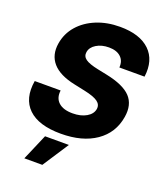

<svg xmlns="http://www.w3.org/2000/svg" viewBox="-172 -850 1014 1194"><g transform="rotate(20 335.5 -253.0)"><path d="M293 11.7Q146.5 11.7 78.1 -54Q9.8 -119.6 29.8 -240.7H201.2Q194.3 -189.5 225.6 -160.9Q256.8 -132.3 318.8 -132.3Q373 -132.3 409.7 -153.6Q446.3 -174.8 452.1 -209Q457 -239.3 430.7 -258.3Q404.3 -277.3 341.3 -290.5L270 -305.7Q166.5 -327.1 120.8 -379.6Q75.2 -432.1 88.4 -511.7Q99.6 -579.6 144.3 -630.9Q189 -682.1 258.8 -710.7Q328.6 -739.3 414.1 -739.3Q545.9 -739.3 611.6 -675.8Q677.2 -612.3 662.1 -500H495.6Q499 -544.4 471.4 -569.8Q443.8 -595.2 393.1 -595.2Q344.7 -595.2 310.3 -574.2Q275.9 -553.2 270.5 -520.5Q265.6 -491.2 290 -473.6Q314.5 -456.1 374 -443.8L435.1 -431.2Q552.7 -407.2 599.6 -357.2Q646.5 -307.1 632.3 -222.2Q614.3 -111.8 524.7 -50Q435.1 11.7 293 11.7ZM133.3 232.9 207.5 60.1H365.2L252.4 232.9Z"/></g></svg>

Font: Inter Display Extra Bold
Style: Italic
Weight: 800
Italic angle: -9.39999°
Designer: Rasmus Andersson
Foundry: rsms
Version: Version 4.000;git-4fc901f